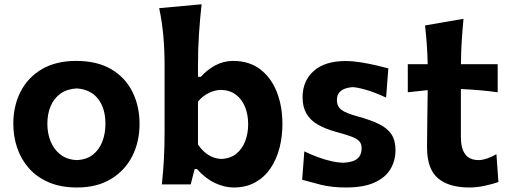

<svg xmlns="http://www.w3.org/2000/svg" viewBox="-20 -846 2334 881"><path d="M332.5 -111.4Q287.7 -113.4 257.7 -136.5Q227.7 -159.6 212.5 -196.8Q197.3 -233.9 197.3 -277.7Q197.3 -323.6 212.6 -359.5Q227.8 -395.4 258.1 -416.7Q288.3 -438 332.5 -440.3Q396 -435.7 429.9 -392.5Q463.8 -349.3 463.8 -277.7Q463.8 -233.1 449.4 -195.9Q435.1 -158.8 406 -136.1Q376.8 -113.4 332.5 -111.4ZM333.3 14.3Q424.4 14.3 488.5 -24.2Q552.5 -62.6 586.4 -128.6Q620.3 -194.7 620.3 -277.7Q620.3 -358.9 587.8 -424.4Q555.3 -489.9 490.7 -528.2Q426.1 -566.5 330.1 -566.5Q236.8 -566.5 172.4 -528.7Q107.9 -490.8 74.5 -425.6Q41.1 -360.3 41.1 -277.7Q41.1 -219.9 58.9 -167.4Q76.7 -114.9 112.7 -74Q148.8 -33.2 203.8 -9.5Q258.7 14.3 333.3 14.3Z M1052 14.3Q1109.1 14.3 1151.2 -9.2Q1193.3 -32.8 1221 -73.4Q1248.7 -114 1262.3 -166.5Q1275.9 -219.1 1275.9 -276.8Q1275.9 -358.9 1250 -424.4Q1224.1 -489.9 1173.8 -528.2Q1123.6 -566.5 1050.1 -566.5Q1005.4 -566.5 967.5 -545.8Q929.6 -525.1 901.3 -493.5H888.4V-546.2Q888.4 -621.8 893.1 -691.3Q897.8 -760.8 905 -826.4L710.4 -808.6Q724.1 -743.6 729.7 -678.8Q735.2 -614.1 735.2 -546.2V-239.5Q735.2 -170.9 732.1 -115.1Q728.9 -59.3 722.7 0H855.1L873.1 -70.2H884Q921.8 -27.4 965.7 -6.6Q1009.7 14.3 1052 14.3ZM994.7 -116.7Q962.6 -118.3 935.8 -135.3Q908.9 -152.3 888.4 -183.1V-380Q910.4 -406.1 938.6 -419.6Q966.7 -433.2 993.9 -433.6Q1036 -432.2 1063.6 -410.6Q1091.2 -389.1 1105 -353.9Q1118.7 -318.7 1118.7 -275.5Q1118.7 -234.7 1105.4 -199Q1092.1 -163.4 1064.8 -140.9Q1037.5 -118.5 994.7 -116.7Z M1568.1 14.3Q1648 14.3 1697.9 -8.2Q1747.8 -30.6 1771.3 -69.5Q1794.7 -108.5 1794.7 -157.5Q1794.7 -201.8 1776.1 -229.8Q1757.5 -257.8 1719.1 -276.7Q1680.8 -295.7 1621.2 -311.9Q1567.1 -326.4 1546.5 -342.2Q1525.9 -358.1 1525.9 -385.8Q1525.9 -410 1537.5 -422.5Q1549.1 -434.9 1565.4 -440Q1581.8 -445.1 1596.1 -446.1Q1616.5 -446.1 1658.7 -434.1Q1700.9 -422.1 1751.7 -398L1761.9 -532.3Q1739.8 -538.3 1706.1 -546.2Q1672.5 -554 1635.4 -560Q1598.4 -566 1565.7 -566Q1471.6 -566 1420 -520.7Q1368.4 -475.3 1368.4 -399.2Q1368.4 -355.7 1385.8 -325.4Q1403.2 -295 1437 -275.1Q1470.7 -255.1 1519.2 -241.7Q1564.5 -229.6 1590.7 -219.9Q1616.8 -210.2 1628 -198.4Q1639.3 -186.6 1639.3 -167.3Q1639.3 -141.6 1628.2 -127Q1617.1 -112.5 1598.7 -106.5Q1580.3 -100.5 1558.3 -99.3Q1533.1 -99.3 1502.2 -106.1Q1471.3 -113 1438.9 -124.8Q1406.6 -136.7 1376.4 -151.5L1366.5 -21.2Q1400.3 -11.5 1451 1.4Q1501.7 14.3 1568.1 14.3Z M2133.7 14.3Q2170 14.3 2208.2 5.6Q2246.4 -3.1 2267 -10.9L2257.9 -138.4Q2237.8 -126.5 2215.2 -119Q2192.7 -111.4 2176.6 -111.4Q2134.4 -111.4 2114.6 -138.3Q2094.8 -165.1 2094.8 -217.2V-437.5Q2136 -435.6 2178.8 -432.1Q2221.6 -428.5 2263.6 -422.6V-551.3H2095Q2095.6 -608.9 2098.6 -656.6Q2101.6 -704.4 2106.8 -759.7L1930.3 -729.2Q1935.4 -684.1 1938.4 -641.7Q1941.4 -599.3 1942.5 -551.3H1851.2V-422.6L1942.5 -432.5Q1941.9 -364.3 1940.7 -299.2Q1939.4 -234.2 1939.4 -170Q1939.4 -71.4 1989.1 -28.6Q2038.9 14.3 2133.7 14.3Z"/></svg>

Font: Pinar-VF-FD
Style: Regular
Weight: 300
Designer: Amin Abedi
Version: Version 3.0